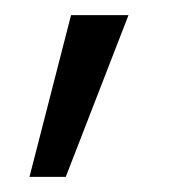

<svg xmlns="http://www.w3.org/2000/svg" viewBox="-20 -112 240 254"><path d="M19 122H67L150 -92H74Z"/></svg>

Font: Fixel Display Light
Style: Regular
Weight: 300
Designer: AlfaBravo + MacPaw
Foundry: Kyrylo Tkachov, Marchela Mozhyna, Serhii Makarenko, Maria Weinstein, Zakhar Kryvoshyya
Version: Version 1.211